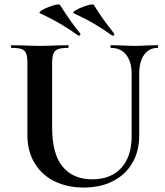

<svg xmlns="http://www.w3.org/2000/svg" viewBox="-20 -828 743 862"><path d="M478 -613Q476 -613 476 -619Q476 -625 478 -625L526 -624Q564 -622 587 -622Q606 -622 642 -624L688 -625Q690 -625 690 -619Q690 -613 688 -613Q649 -613 627 -582Q605 -551 605 -497V-219Q605 -149 574 -96Q543 -43 486.5 -14.5Q430 14 356 14Q282 14 225 -14Q168 -42 135.5 -95.5Q103 -149 103 -221V-544Q103 -574 97.5 -588Q92 -602 77.5 -607.5Q63 -613 32 -613Q29 -613 29 -619Q29 -625 32 -625L85 -624Q131 -622 158 -622Q188 -622 234 -624L285 -625Q288 -625 288 -619Q288 -613 285 -613Q254 -613 239.5 -607Q225 -601 219.5 -586.5Q214 -572 214 -542V-256Q214 -137 261 -80Q308 -23 394 -23Q477 -23 524 -73.5Q571 -124 571 -218V-497Q571 -551 546.5 -582Q522 -613 478 -613ZM312 -768Q304 -772 319 -781.5Q334 -791 358 -799.5Q382 -808 394 -808Q401 -808 402 -805Q438 -745 492 -678Q493 -677 493 -674Q493 -671 490.5 -669Q488 -667 484 -668Q403 -727 312 -768ZM160 -768Q152 -772 167 -781.5Q182 -791 206 -799.5Q230 -808 242 -808Q249 -808 250 -805Q303 -721 340 -678Q341 -677 341 -675Q341 -671 338.5 -669Q336 -667 332 -668Q251 -727 160 -768Z"/></svg>

Font: Cormorant SC
Style: Bold
Weight: 700
Designer: Christian Thalmann (Catharsis Fonts)
Foundry: Catharsis Fonts
Version: Version 4.000